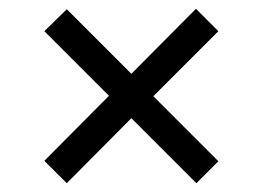

<svg xmlns="http://www.w3.org/2000/svg" viewBox="-20 -577 599 437"><path d="M132 -160 81 -211 228 -359 81 -506 132 -556 279 -409 426 -557 477 -506 329 -358 477 -210 427 -160 279 -308Z"/></svg>

Font: Noto Serif Vithkuqi
Style: Regular
Weight: 400
Version: Version 1.005